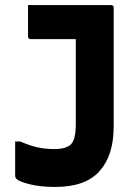

<svg xmlns="http://www.w3.org/2000/svg" viewBox="-20 -720 540 760"><path d="M196 -130Q242 -130 261 -149Q280 -168 280 -228V-565H102Q91 -565 91 -576V-700H419Q430 -700 430 -689V-219Q430 -105 374 -42.5Q318 20 199 20Q140 20 98 9.5Q56 -1 45 -12Q40 -17 40 -27V-160H60Q97 -144 127.5 -137Q158 -130 196 -130Z"/></svg>

Font: Recursive Sn Lnr St XBd
Style: Regular
Weight: 800
Version: Version 1.079;hotconv 1.0.112;makeotfexe 2.5.65598; ttfautoh